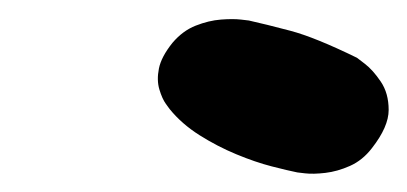

<svg xmlns="http://www.w3.org/2000/svg" viewBox="-20 -676 437 206"><path d="M299 -491Q289 -493 271.5 -497.5Q254 -502 233.5 -510.5Q213 -519 194 -531Q175 -543 162 -559Q162 -559 158 -564.5Q154 -570 151 -580Q148 -590 150.5 -602.5Q153 -615 165 -630Q176 -643 190 -648.5Q204 -654 217 -655Q230 -656 238.5 -655Q247 -654 247 -654Q265 -650 291.5 -643Q318 -636 363 -614Q363 -614 371.5 -607.5Q380 -601 388.5 -588.5Q397 -576 397 -558Q397 -540 379 -517Q369 -504 355.5 -498Q342 -492 329 -490.5Q316 -489 307.5 -490Q299 -491 299 -491Z"/></svg>

Font: Sour Gummy Black
Style: Italic
Weight: 900
Italic angle: -11.3°
Designer: Stefie Justprince
Foundry: Eifetstype
Version: Version 1.000